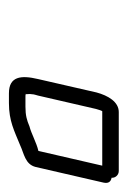

<svg xmlns="http://www.w3.org/2000/svg" viewBox="52 -735 286 430"><g transform="rotate(90 195.0 -520.0)"><path d="M187 -593 157 -462C148 -424 151 -397 189 -397H211C251 -397 273 -409 305 -422C324 -431 348 -433 354 -457L389 -609C391 -619 388 -625 378 -627C379 -635 372 -643 363 -643H231C208 -643 194 -619 187 -593ZM351 -606 318 -463C300 -459 279 -447 263 -443C249 -437 238 -434 219 -434H197C194 -434 192 -434 190 -435L191 -436C191 -439 190 -443 191 -448C191 -453 193 -458 194 -462L224 -592C226 -598 227 -603 229 -606Z"/></g></svg>

Font: Electronic
Style: SeLtIt
Weight: 300
Version: Version 1.011